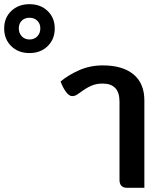

<svg xmlns="http://www.w3.org/2000/svg" viewBox="-278 -899 771 919"><path d="M294 -38V-413Q294 -499 213 -499Q183 -499 159 -488.5Q135 -478 108 -458Q93 -447 85.5 -443Q78 -439 67 -439Q53 -439 38 -459Q23 -479 12 -509Q49 -540 101 -563Q153 -586 214 -586Q309 -586 361 -543Q413 -500 413 -418V0H331Q294 0 294 -38ZM-258 -763Q-258 -814 -224 -846.5Q-190 -879 -137 -879Q-84 -879 -50 -846.5Q-16 -814 -16 -763Q-16 -711 -50 -678Q-84 -645 -137 -645Q-190 -645 -224 -678Q-258 -711 -258 -763ZM-85 -763Q-85 -786 -99.5 -800Q-114 -814 -137 -814Q-160 -814 -174 -800Q-188 -786 -188 -763Q-188 -740 -173.5 -725Q-159 -710 -137 -710Q-114 -710 -99.5 -725Q-85 -740 -85 -763Z"/></svg>

Font: Krub SemiBold
Style: Regular
Weight: 600
Version: Version 1.000; ttfautohint (v1.6)